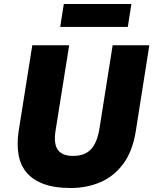

<svg xmlns="http://www.w3.org/2000/svg" viewBox="-20 -932 769 963"><path d="M333 11Q253 11 198.5 -9.5Q144 -30 113 -67Q82 -104 73 -156.5Q64 -209 73 -271L142 -705H327L259 -279Q248 -211 270 -180.5Q292 -150 346 -150Q406 -150 437 -184Q468 -218 479 -288L545 -705H729L661 -274Q646 -177 600.5 -113.5Q555 -50 486.5 -19.5Q418 11 333 11ZM282 -797 300 -912H639L621 -797Z"/></svg>

Font: Nunito Sans 7pt SemiCondensed Black
Style: Italic
Weight: 900
Width: 4
Italic angle: -9°
Designer: Vernon Adams
Foundry: Vernon Adams
Version: Version 3.101;gftools[0.9.27]